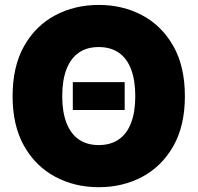

<svg xmlns="http://www.w3.org/2000/svg" viewBox="-20 -758 811 788"><path d="M491.7 -420.9V-306.6H278.8V-420.9ZM385.3 10.3Q286.1 10.3 205.8 -33Q125.5 -76.2 78.6 -159.4Q31.7 -242.7 31.7 -363.3Q31.7 -484.9 78.6 -568.4Q125.5 -651.9 205.8 -694.8Q286.1 -737.8 385.3 -737.8Q484.4 -737.8 564.5 -694.8Q644.5 -651.9 691.7 -568.4Q738.8 -484.9 738.8 -363.3Q738.8 -242.2 691.7 -158.9Q644.5 -75.7 564.5 -32.7Q484.4 10.3 385.3 10.3ZM385.3 -162.6Q434.1 -162.6 467.5 -185.8Q501 -209 518.1 -253.9Q535.2 -298.8 535.2 -363.3Q535.2 -428.2 518.1 -473.4Q501 -518.6 467.5 -541.7Q434.1 -564.9 385.3 -564.9Q336.4 -564.9 303.2 -541.7Q270 -518.6 252.7 -473.4Q235.4 -428.2 235.4 -363.3Q235.4 -298.8 252.7 -253.9Q270 -209 303.2 -185.8Q336.4 -162.6 385.3 -162.6Z"/></svg>

Font: Inter 17pt Black
Style: Regular
Weight: 900
Version: Version 4.001;git-66647c0bb